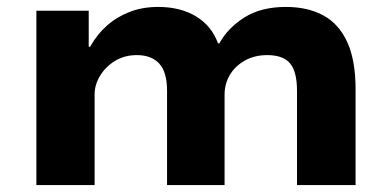

<svg xmlns="http://www.w3.org/2000/svg" viewBox="-20 -534 1129 554"><path d="M85 0V-503H236V-399H240Q260 -435 289 -460.5Q318 -486 355 -500Q392 -514 436 -514Q501 -514 546 -486.5Q591 -459 609 -409H613Q637 -453 685 -483.5Q733 -514 805 -514Q868 -514 913 -489.5Q958 -465 982 -412.5Q1006 -360 1006 -276V0H837V-272Q837 -327 817 -351Q797 -375 751 -375Q714 -375 686 -359Q658 -343 643 -317.5Q628 -292 628 -261V0H462V-272Q462 -326 439.5 -350.5Q417 -375 375 -375Q339 -375 311.5 -358Q284 -341 268.5 -315Q253 -289 253 -262V0Z"/></svg>

Font: Nunito Sans 7pt SemiExpanded ExtraBold
Style: Regular
Weight: 800
Width: 6
Designer: Vernon Adams
Foundry: Vernon Adams
Version: Version 3.101;gftools[0.9.27]